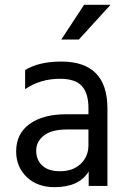

<svg xmlns="http://www.w3.org/2000/svg" viewBox="-20 -770 532 795"><path d="M346.2 -233.9V-168.9Q346.2 -122.1 314.2 -91.6Q282.2 -61 228 -61Q180.2 -61 155 -84.5Q129.9 -107.9 129.9 -146Q129.9 -184.1 161.9 -209Q193.8 -233.9 257.8 -233.9ZM84 -400.9Q147 -443.8 228 -443.8Q292 -443.8 319.1 -413.6Q346.2 -383.3 346.2 -323.2V-296.9H253.9Q158.2 -296.9 102.5 -256.6Q46.9 -216.3 46.9 -143.1Q46.9 -79.1 90.6 -37.1Q134.3 4.9 205.1 4.9Q308.1 4.9 347.2 -60.1V0H424.8V-320.8Q424.8 -515.1 233.9 -515.1Q141.1 -515.1 84 -480ZM328.1 -750 233.9 -606.4H306.6L437.5 -750Z"/></svg>

Font: FAU Chimera
Style: Regular
Weight: 400
Version: Version 1.002;hotconv 1.0.117;makeotfexe 2.5.65602